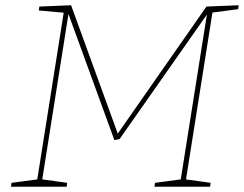

<svg xmlns="http://www.w3.org/2000/svg" viewBox="-20 -712 930 732"><path d="M888 -677 781 -663 791 -671 688 -21 682 -29 783 -15 781 0H569L571 -15L676 -29L668 -21L770 -664L772 -661L436 -182L416 -178L239 -664L242 -665L140 -21L135 -29L236 -15L234 0H22L24 -15L130 -29L121 -21L224 -671L230 -663L128 -672L130 -687L251 -692L431 -197H425L767 -687L890 -692Z"/></svg>

Font: Bitter Thin Thin
Style: Italic
Weight: 250
Italic angle: -9°
Version: Version 2.002